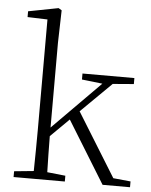

<svg xmlns="http://www.w3.org/2000/svg" viewBox="-55 -846 700 892"><g transform="rotate(5 294.5 -400.0)"><path d="M504 -35 321 -331 463 -471 561 -479V-507H319V-479L415 -468L193 -244V-639L197 -791L182 -800L42 -773V-746L135 -743V-226C135 -170 134 -93 133 -36L42 -27V0H281V-27L196 -36C195 -86 193 -150 193 -204L279 -289L457 0H585V-27Z"/></g></svg>

Font: Noto Serif CJK KR ExtraLight
Style: Regular
Weight: 250
Designer: Ryoko NISHIZUKA 西塚涼子 (kana & ideographs); Frank Grießhammer (Latin, Greek & Cyrillic); Wenlong ZHANG 张文龙 (bopomofo); San
Foundry: Adobe Systems Incorporated
Version: Version 1.000;PS 1;hotconv 16.6.53;makeotf.lib2.5.65590